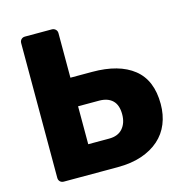

<svg xmlns="http://www.w3.org/2000/svg" viewBox="-104 -798 866 895"><g transform="rotate(-15 329.0 -350.0)"><path d="M95 0Q84 0 77 -7Q70 -14 70 -25V-675Q70 -686 77 -693Q84 -700 95 -700H224Q235 -700 242.5 -693Q250 -686 250 -675V-460H355Q484 -460 554.5 -404Q625 -348 625 -233Q625 -181 607.5 -138Q590 -95 555.5 -64.5Q521 -34 471 -17Q421 0 355 0ZM250 -139H351Q394 -139 416.5 -165Q439 -191 439 -233Q439 -278 416 -300Q393 -322 351 -322H250Z"/></g></svg>

Font: Fz Rubik
Style: Bold
Weight: 700
Designer: Hubert and Fischer
Foundry: Hubert and Fischer
Version: Vit hóa bi FontZin.com